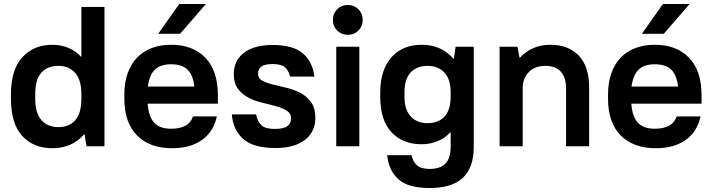

<svg xmlns="http://www.w3.org/2000/svg" viewBox="-20 -735 3581 965"><path d="M243 10Q148 10 91.5 -52Q35 -114 35 -239V-261Q35 -385 92.5 -447.5Q150 -510 243 -510Q286 -510 324.5 -494Q363 -478 387 -450H389V-700H505V0H415Q414 -4 412.5 -13Q411 -22 409.5 -31Q408 -40 407 -48Q406 -56 405 -60H403Q342 10 243 10ZM273 -96Q327 -96 358 -130.5Q389 -165 389 -240V-262Q389 -334 357.5 -369Q326 -404 273 -404Q219 -404 188 -370Q157 -336 157 -261V-239Q157 -166 188.5 -131Q220 -96 273 -96Z M845 10Q732 10 668.5 -54.5Q605 -119 605 -239V-261Q605 -320 621.5 -366.5Q638 -413 668.5 -445Q699 -477 742.5 -493.5Q786 -510 840 -510Q949 -510 1012 -445Q1075 -380 1075 -256V-214H722Q727 -148 755 -118Q783 -88 840 -88Q930 -88 950 -150H1070Q1053 -72 994.5 -31Q936 10 845 10ZM840 -412Q787 -412 759 -385.5Q731 -359 723 -300H957Q950 -359 922 -385.5Q894 -412 840 -412ZM881 -715H1015L885 -565H775Z M1365 9Q1255 9 1203.5 -35.5Q1152 -80 1145 -160H1267Q1275 -122 1295 -104.5Q1315 -87 1360 -87Q1407 -87 1425 -101.5Q1443 -116 1443 -140Q1443 -165 1421.5 -178.5Q1400 -192 1368 -201Q1336 -210 1299 -218.5Q1262 -227 1230 -243.5Q1198 -260 1176.5 -288Q1155 -316 1155 -364Q1155 -395 1167 -421.5Q1179 -448 1203 -467.5Q1227 -487 1263.5 -498Q1300 -509 1350 -509Q1454 -509 1503 -466Q1552 -423 1560 -350H1438Q1430 -382 1411.5 -397.5Q1393 -413 1350 -413Q1309 -413 1293 -400Q1277 -387 1277 -365Q1277 -341 1298.5 -329.5Q1320 -318 1352 -310Q1384 -302 1421 -293.5Q1458 -285 1490 -268Q1522 -251 1543.5 -221.5Q1565 -192 1565 -141Q1565 -109 1552.5 -81.5Q1540 -54 1515.5 -34Q1491 -14 1453.5 -2.5Q1416 9 1365 9Z M1670 -500H1786V0H1670ZM1728 -560Q1696 -560 1674.5 -581.5Q1653 -603 1653 -635Q1653 -667 1674.5 -688.5Q1696 -710 1728 -710Q1760 -710 1781.5 -688.5Q1803 -667 1803 -635Q1803 -603 1781.5 -581.5Q1760 -560 1728 -560Z M2099 -10Q2004 -10 1947.5 -70.5Q1891 -131 1891 -249V-271Q1891 -329 1906 -373.5Q1921 -418 1948.5 -448.5Q1976 -479 2014 -494.5Q2052 -510 2099 -510Q2198 -510 2259 -440H2261L2270 -500H2361V5Q2361 106 2307 158Q2253 210 2139 210Q2032 210 1983 166.5Q1934 123 1926 45H2048Q2056 79 2076.5 96.5Q2097 114 2139 114Q2193 114 2219 87Q2245 60 2245 0V-70H2243Q2219 -42 2180.5 -26Q2142 -10 2099 -10ZM2129 -116Q2183 -116 2214 -149Q2245 -182 2245 -249V-271Q2245 -337 2213.5 -370.5Q2182 -404 2129 -404Q2075 -404 2044 -371Q2013 -338 2013 -271V-249Q2013 -183 2044.5 -149.5Q2076 -116 2129 -116Z M2491 -500H2581L2591 -445H2593Q2654 -510 2746 -510Q2837 -510 2889 -455.5Q2941 -401 2941 -295V0H2825V-290Q2825 -347 2798 -375.5Q2771 -404 2721 -404Q2669 -404 2638 -373Q2607 -342 2607 -290V0H2491Z M3276 10Q3163 10 3099.5 -54.5Q3036 -119 3036 -239V-261Q3036 -320 3052.5 -366.5Q3069 -413 3099.5 -445Q3130 -477 3173.5 -493.5Q3217 -510 3271 -510Q3380 -510 3443 -445Q3506 -380 3506 -256V-214H3153Q3158 -148 3186 -118Q3214 -88 3271 -88Q3361 -88 3381 -150H3501Q3484 -72 3425.5 -31Q3367 10 3276 10ZM3271 -412Q3218 -412 3190 -385.5Q3162 -359 3154 -300H3388Q3381 -359 3353 -385.5Q3325 -412 3271 -412ZM3312 -715H3446L3316 -565H3206Z"/></svg>

Font: PT Root UI Bold
Style: Regular
Weight: 700
Designer: Vitaly Kuzmin
Foundry: ParaType Ltd.
Version: Version 2.000G